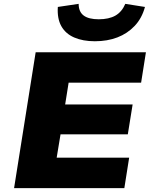

<svg xmlns="http://www.w3.org/2000/svg" viewBox="-20 -976 782 996"><path d="M53 0 165 -705H737L712 -547H336L318 -434H668L643 -279H294L274 -158H650L625 0ZM472 -762Q410 -762 365 -781.5Q320 -801 298 -840.5Q276 -880 280 -940L388 -956Q388 -915 414 -895.5Q440 -876 492 -876Q545 -876 578.5 -895Q612 -914 630 -956L732 -940Q716 -881 678.5 -841.5Q641 -802 589 -782Q537 -762 472 -762Z"/></svg>

Font: Nunito Sans 7pt SemiExpanded Black
Style: Italic
Weight: 900
Width: 6
Italic angle: -9°
Designer: Vernon Adams
Foundry: Vernon Adams
Version: Version 3.101;gftools[0.9.27]